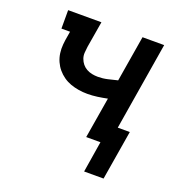

<svg xmlns="http://www.w3.org/2000/svg" viewBox="-125 -638 849 900"><g transform="rotate(20 300.0 -187.5)"><path d="M392 155 417 0H346L380 -204Q356 -199 331 -195.5Q306 -192 281 -192Q259 -192 237.5 -195.5Q216 -199 196.5 -206Q177 -213 160 -225Q143 -237 130 -252.5Q117 -268 108.5 -287Q100 -306 97 -327.5Q94 -349 96 -371Q98 -393 102 -414L106 -438H63V-530H229L207 -399Q205 -384 204 -369Q203 -354 208 -340Q213 -326 222 -315Q231 -304 243.5 -297Q256 -290 270.5 -287Q285 -284 300 -284Q325 -284 348.5 -289.5Q372 -295 396 -301L434 -530H542L470 -92H530L489 155Z"/></g></svg>

Font: Iosevka Curly Slab SmBdEx
Style: Italic
Weight: 600
Width: 7
Italic angle: -9°
Monospace: yes
Designer: Belleve Invis
Foundry: Belleve Invis
Version: Version 11.1.0; ttfautohint (v1.8.3)